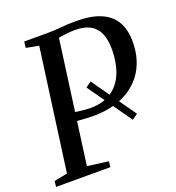

<svg xmlns="http://www.w3.org/2000/svg" viewBox="-142 -859 884 967"><g transform="rotate(-20 300.5 -375.5)"><path d="M502.5 -207 472.5 -185.5 308.5 -418 338.5 -439.5ZM-6.5 0 -3 -30.5 68 -44.5 157 -697.5 89.5 -710 93 -743H216.5Q257 -743 292.5 -746.8Q328 -750.5 371 -750.5Q449 -751 501 -730Q553 -709 579.2 -666.8Q605.5 -624.5 606.5 -560Q607 -505.5 592.8 -460.2Q578.5 -415 551.5 -380Q524.5 -345 486 -320.8Q447.5 -296.5 399 -284Q350.5 -271.5 294 -271.5Q277 -271.5 256.5 -272.5Q236 -273.5 217.2 -275Q198.5 -276.5 187.5 -277.5L191 -325.5Q205.5 -322.5 224.8 -319.8Q244 -317 262.2 -315.5Q280.5 -314 294 -314Q334.5 -314 366.5 -325Q398.5 -336 422.5 -357Q446.5 -378 462.5 -407.5Q478.5 -437 486.5 -474.2Q494.5 -511.5 495 -555Q495 -607 480 -641.5Q465 -676 433.2 -693.2Q401.5 -710.5 351.5 -710Q334 -710 314 -708Q294 -706 274.8 -703Q255.5 -700 239.5 -696L267.5 -726.5L175 -45L287.5 -30.5L284.5 0Z"/></g></svg>

Font: Merriweather 72pt
Style: Italic
Weight: 400
Italic angle: -7.8°
Version: Version 2.101